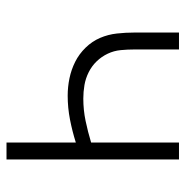

<svg xmlns="http://www.w3.org/2000/svg" viewBox="-10 -560 570 590"><g transform="rotate(90 275.0 -265.0)"><path d="M418 0V-213Q383 -202 347 -195Q311 -188 274 -188Q247 -188 220.5 -193.5Q194 -199 170 -211Q146 -223 126.5 -243Q107 -263 96.5 -287.5Q86 -312 83 -339Q80 -366 80 -393V-530H132V-393Q132 -372 134 -351Q136 -330 145 -311Q154 -292 168.5 -277Q183 -262 202 -252.5Q221 -243 241.5 -239.5Q262 -236 283 -236Q318 -236 351.5 -243Q385 -250 418 -260V-530H470V0Z"/></g></svg>

Font: Lode Dark Term
Style: Regular
Weight: 400
Monospace: yes
Designer: Belleve Invis
Foundry: Belleve Invis
Version: Version 29.2.0